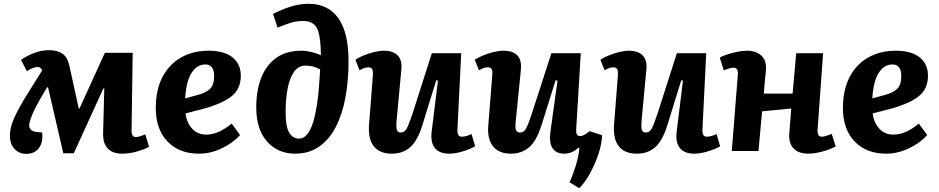

<svg xmlns="http://www.w3.org/2000/svg" viewBox="-20 -792 4925 1007"><path d="M367 12H312L232 -334H227Q189 -272 167.5 -230Q146 -188 137 -156Q121 -107 170 -100L201 -97Q207 -47 184.5 -16Q162 15 117 15Q81 15 56.5 -10.5Q32 -36 32 -82Q32 -120 50.5 -164Q69 -208 106 -270Q128 -305 151.5 -343.5Q175 -382 202 -424Q191 -441 177 -441Q168 -441 154.5 -436Q141 -431 121 -419L90 -478Q118 -498 158 -513.5Q198 -529 236 -529Q280 -529 307.5 -510.5Q335 -492 345 -442L393 -223H397L530 -515H676L670 -108Q669 -73 693 -73Q707 -73 742 -87L762 -22Q741 -10 700.5 2Q660 14 620 14Q571 14 544.5 -14Q518 -42 521 -101L527 -328H522Z M1075 -526Q1156 -526 1199.5 -491Q1243 -456 1243 -395Q1243 -326 1195 -287.5Q1147 -249 1049 -222L953 -197Q959 -149 987.5 -117.5Q1016 -86 1062 -86Q1126 -86 1195 -144L1239 -84Q1202 -42 1143 -14Q1084 14 1024 14Q920 14 858.5 -50Q797 -114 797 -225Q797 -319 831 -386Q865 -453 928 -489.5Q991 -526 1075 -526ZM1103 -393Q1103 -454 1057 -454Q1014 -454 985.5 -411Q957 -368 951 -276L1017 -294Q1060 -305 1081.5 -326Q1103 -347 1103 -393Z M1412 -719Q1455 -741 1502 -756.5Q1549 -772 1599 -772Q1701 -772 1754.5 -696.5Q1808 -621 1808 -472Q1808 -368 1791.5 -279.5Q1775 -191 1740.5 -125Q1706 -59 1653 -22.5Q1600 14 1528 14Q1437 14 1380.5 -50Q1324 -114 1324 -229Q1324 -318 1350.5 -385Q1377 -452 1429.5 -489Q1482 -526 1561 -526Q1585 -526 1614.5 -519Q1644 -512 1663 -502Q1663 -543 1659 -577Q1653 -637 1631.5 -659.5Q1610 -682 1571 -682Q1532 -682 1499.5 -671Q1467 -660 1436 -647ZM1549 -65Q1585 -65 1610 -118.5Q1635 -172 1649 -292Q1653 -331 1655 -364Q1657 -397 1659 -428Q1640 -438 1622 -443Q1604 -448 1582 -448Q1546 -448 1523 -416.5Q1500 -385 1489 -330Q1478 -275 1478 -203Q1478 -129 1496.5 -97Q1515 -65 1549 -65Z M1844 -479Q1860 -490 1887 -501Q1914 -512 1942.5 -519Q1971 -526 1993 -526Q2042 -526 2066 -501Q2090 -476 2085 -427L2060 -159Q2057 -124 2061.5 -110.5Q2066 -97 2083 -97Q2101 -97 2112 -116Q2123 -135 2142 -191L2245 -513H2399L2379 -110Q2378 -75 2402 -75Q2414 -75 2427.5 -79Q2441 -83 2453 -89L2472 -25Q2447 -10 2407.5 2Q2368 14 2337 14Q2284 14 2260.5 -16Q2237 -46 2244 -102L2277 -369L2268 -371L2195 -135Q2171 -56 2132.5 -21Q2094 14 2034 14Q1971 14 1940 -25.5Q1909 -65 1916 -144L1936 -400Q1937 -423 1931 -431Q1925 -439 1912 -439Q1891 -439 1866 -423Z M2470 -479Q2487 -490 2513.5 -501Q2540 -512 2568.5 -519Q2597 -526 2620 -526Q2721 -526 2712 -427L2685 -157Q2681 -123 2686 -110Q2691 -97 2708 -97Q2726 -97 2737 -114.5Q2748 -132 2767 -189L2872 -513H3026L3002 -113Q3000 -78 3022 -78Q3041 -78 3072 -104L3138 -83Q3136 -34 3117 21Q3098 76 3071.5 122.5Q3045 169 3018 195L2967 164Q2984 128 2999.5 78Q3015 28 3019 -16L3014 -17Q2997 -2 2979 6Q2961 14 2939 14Q2897 14 2878 -14.5Q2859 -43 2867 -102L2904 -369L2894 -371L2820 -135Q2793 -51 2754 -18.5Q2715 14 2659 14Q2597 14 2566 -24.5Q2535 -63 2541 -134L2562 -400Q2564 -422 2558 -430.5Q2552 -439 2538 -439Q2517 -439 2492 -423Z M3129 -479Q3145 -490 3172 -501Q3199 -512 3227.5 -519Q3256 -526 3278 -526Q3327 -526 3351 -501Q3375 -476 3370 -427L3345 -159Q3342 -124 3346.5 -110.5Q3351 -97 3368 -97Q3386 -97 3397 -116Q3408 -135 3427 -191L3530 -513H3684L3664 -110Q3663 -75 3687 -75Q3699 -75 3712.5 -79Q3726 -83 3738 -89L3757 -25Q3732 -10 3692.5 2Q3653 14 3622 14Q3569 14 3545.5 -16Q3522 -46 3529 -102L3562 -369L3553 -371L3480 -135Q3456 -56 3417.5 -21Q3379 14 3319 14Q3256 14 3225 -25.5Q3194 -65 3201 -144L3221 -400Q3222 -423 3216 -431Q3210 -439 3197 -439Q3176 -439 3151 -423Z M4130 -223 3977 -208 3958 0H3818L3850 -402Q3852 -437 3827 -437Q3811 -437 3776 -423L3755 -490Q3768 -498 3792.5 -506Q3817 -514 3845.5 -520Q3874 -526 3899 -526Q3945 -526 3973.5 -500Q4002 -474 3997 -421Q3994 -391 3991 -361Q3988 -331 3986 -301H4137L4156 -513H4297L4268 -110Q4266 -75 4291 -75Q4306 -75 4342 -90L4363 -24Q4349 -16 4324.5 -7Q4300 2 4272 8Q4244 14 4219 14Q4168 14 4141.5 -14Q4115 -42 4120 -96Z M4679 -526Q4760 -526 4803.5 -491Q4847 -456 4847 -395Q4847 -326 4799 -287.5Q4751 -249 4653 -222L4557 -197Q4563 -149 4591.5 -117.5Q4620 -86 4666 -86Q4730 -86 4799 -144L4843 -84Q4806 -42 4747 -14Q4688 14 4628 14Q4524 14 4462.5 -50Q4401 -114 4401 -225Q4401 -319 4435 -386Q4469 -453 4532 -489.5Q4595 -526 4679 -526ZM4707 -393Q4707 -454 4661 -454Q4618 -454 4589.5 -411Q4561 -368 4555 -276L4621 -294Q4664 -305 4685.5 -326Q4707 -347 4707 -393Z"/></svg>

Font: Literata 12pt
Style: Bold Italic
Weight: 700
Italic angle: -2°
Designer: Latin by Veronika Burian and Jose Scaglione. Greek by Irene Vlachou. Cyrillic by Vera Evstafieva
Foundry: TypeTogether
Version: Version 3.002